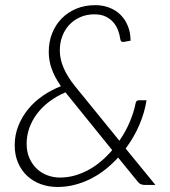

<svg xmlns="http://www.w3.org/2000/svg" viewBox="-20 -736 677 764"><path d="M359 -715.5Q390 -715.5 416 -705.2Q442 -695 460.5 -676.2Q479 -657.5 489.2 -631.5Q499.5 -605.5 499.5 -574L473.5 -569.5Q472.5 -569.5 471.5 -569.2Q470.5 -569 469.5 -569Q460 -569 458.5 -581Q456.5 -597 450.2 -614.2Q444 -631.5 432 -646Q420 -660.5 401.2 -669.8Q382.5 -679 355.5 -679Q325 -679 299.8 -668Q274.5 -657 256.2 -637.8Q238 -618.5 228 -592.2Q218 -566 218 -535Q218 -500.5 233.5 -465Q249 -429.5 278.5 -393L455 -176Q480 -212 496.2 -250.5Q512.5 -289 519.5 -324.5Q520.5 -330 523.5 -333.5Q526.5 -337 533 -337H563Q556 -290 535 -240.2Q514 -190.5 480 -145L598.5 0H560Q547.5 0 540.8 -2.8Q534 -5.5 527 -14.5L450 -109Q426.5 -83.5 399.5 -62Q372.5 -40.5 342 -25Q311.5 -9.5 278 -0.8Q244.5 8 209 8Q173.5 8 142.5 -3.2Q111.5 -14.5 88.5 -35.8Q65.5 -57 52 -88Q38.5 -119 38.5 -158Q38.5 -199 53 -235.2Q67.5 -271.5 92.2 -301.8Q117 -332 150.5 -355Q184 -378 222.5 -393Q198 -428 186 -461.2Q174 -494.5 174 -529.5Q174 -569.5 187.5 -603.5Q201 -637.5 225.5 -662.5Q250 -687.5 284 -701.5Q318 -715.5 359 -715.5ZM86 -164Q86 -131 97.5 -105.8Q109 -80.5 127.5 -63.5Q146 -46.5 169.8 -38Q193.5 -29.5 218.5 -29.5Q249.5 -29.5 278.2 -37.8Q307 -46 333.2 -60.5Q359.5 -75 383 -95Q406.5 -115 426.5 -138.5L240.5 -368.5Q205 -353.5 176.5 -332Q148 -310.5 128 -284.2Q108 -258 97 -227.5Q86 -197 86 -164Z"/></svg>

Font: Lato TR Light
Style: Italic
Weight: 300
Italic angle: -12°
Designer: Lukasz Dziedzic
Foundry: Lukasz Dziedzic
Version: Version 1.104 2013